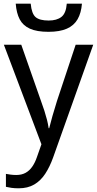

<svg xmlns="http://www.w3.org/2000/svg" viewBox="-20 -778 524 1038"><path d="M423 -758Q419 -708 399.5 -674Q380 -640 341.5 -623Q303 -606 242 -606Q179 -606 141.5 -623Q104 -640 86.5 -673.5Q69 -707 65 -758H146Q151 -704 172.5 -685.5Q194 -667 243 -667Q287 -667 312 -686.5Q337 -706 341 -758ZM1 -536H95L202 -231Q212 -204 220 -179Q228 -154 234 -130.5Q240 -107 243 -85H246Q252 -110 263.5 -150.5Q275 -191 288 -232L389 -536H484L267 74Q249 124 224.5 161.5Q200 199 165 219.5Q130 240 81 240Q59 240 41.5 237.5Q24 235 12 232V162Q22 164 37 166Q52 168 68 168Q97 168 118 156.5Q139 145 154 123.5Q169 102 179 73L204 2Z"/></svg>

Font: Noto Sans Display
Style: Regular
Weight: 400
Designer: Monotype Design Team
Foundry: Monotype Imaging Inc.
Version: Version 2.003